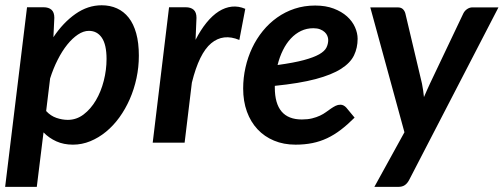

<svg xmlns="http://www.w3.org/2000/svg" viewBox="-20 -541 1910 728"><path d="M155 -120Q172 -101.5 194 -94Q216 -86.5 237 -86.5Q270 -86.5 297 -107Q324 -127.5 343.5 -160.5Q363 -193.5 373.5 -234.8Q384 -276 384 -317.5Q384 -371.5 366.2 -397.8Q348.5 -424 317 -424Q296.5 -424 275.5 -410Q254.5 -396 235 -371.8Q215.5 -347.5 198.8 -314.5Q182 -281.5 170 -243.5ZM182.5 -400Q219.5 -455.5 266.2 -488.2Q313 -521 365.5 -521Q397.5 -521 423.5 -509.2Q449.5 -497.5 468 -474Q486.5 -450.5 496.5 -414.5Q506.5 -378.5 506.5 -330Q506.5 -286.5 497.5 -244.5Q488.5 -202.5 472 -165Q455.5 -127.5 432.8 -96Q410 -64.5 382 -41.5Q354 -18.5 322.2 -5.5Q290.5 7.5 256.5 7.5Q221.5 7.5 193.8 -5Q166 -17.5 145 -39L119.5 167.5H-0.5L82.5 -513.5H145Q164.5 -513.5 175.2 -504Q186 -494.5 186 -473.5Z M721.5 -390Q741 -428 763.2 -455.2Q785.5 -482.5 809.5 -497.8Q833.5 -513 859 -515.8Q884.5 -518.5 910 -507.5L887.5 -389.5Q826.5 -415 780.8 -377Q735 -339 707.5 -227.5L680 0H559L621 -513.5H684Q703.5 -513.5 714.2 -504Q725 -494.5 725 -473.5Z M1168 -434Q1143 -434 1121.5 -423.8Q1100 -413.5 1082.8 -395Q1065.5 -376.5 1052.8 -350.8Q1040 -325 1032.5 -294.5Q1094.5 -303 1132.2 -313.2Q1170 -323.5 1190.5 -335.2Q1211 -347 1217.8 -360.8Q1224.5 -374.5 1224.5 -389.5Q1224.5 -397 1221.2 -405Q1218 -413 1211.2 -419.2Q1204.5 -425.5 1193.8 -429.8Q1183 -434 1168 -434ZM1022 -209Q1022 -88 1124.5 -88Q1146.5 -88 1163.5 -92.2Q1180.5 -96.5 1193.2 -102.5Q1206 -108.5 1216.2 -116Q1226.5 -123.5 1235.2 -129.5Q1244 -135.5 1252.5 -139.8Q1261 -144 1271 -144Q1277 -144 1282.8 -141Q1288.5 -138 1293 -133L1324.5 -95Q1298 -68.5 1272.5 -49Q1247 -29.5 1220.5 -17Q1194 -4.5 1164.5 1.5Q1135 7.5 1100.5 7.5Q1055.5 7.5 1019 -7.8Q982.5 -23 956.5 -50.8Q930.5 -78.5 916.2 -117.8Q902 -157 902 -205.5Q902 -246 910.8 -285Q919.5 -324 936 -359Q952.5 -394 976.5 -423.5Q1000.5 -453 1030.8 -474.5Q1061 -496 1097.2 -508Q1133.5 -520 1175 -520Q1215 -520 1245.2 -508.5Q1275.5 -497 1295.8 -478.8Q1316 -460.5 1326 -438Q1336 -415.5 1336 -394Q1336 -359.5 1322.2 -331Q1308.5 -302.5 1273.2 -280Q1238 -257.5 1177 -241.2Q1116 -225 1022 -215.5Z M1870 -513 1531 142Q1524 155 1514.5 161.2Q1505 167.5 1491 167.5H1399.5L1513.5 -39.5L1384 -513H1487.5Q1501 -513 1507.8 -506.2Q1514.5 -499.5 1517 -490L1580 -224Q1585 -198.5 1587.5 -173Q1593 -186 1598.8 -198.8Q1604.5 -211.5 1610.5 -224.5L1737 -490.5Q1742 -500.5 1751.5 -506.8Q1761 -513 1771 -513Z"/></svg>

Font: Lato 2
Style: Bold Italic
Weight: 700
Italic angle: -7°
Designer: Lukasz Dziedzic with Adam Twardoch and Botio Nikoltchev
Foundry: tyPoland Lukasz Dziedzic
Version: Version 2.015; 2015-08-06; http://www.latofonts.com/